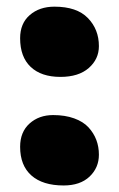

<svg xmlns="http://www.w3.org/2000/svg" viewBox="-20 -548 360 582"><path d="M163.1 -314.9Q105 -314.9 73 -345.2Q41 -375.5 41 -432.1Q41 -477.1 70.3 -502.4Q99.6 -527.8 145 -527.8Q212.9 -527.8 246.3 -493.4Q279.8 -459 279.8 -408.2Q279.8 -368.7 249 -341.8Q218.3 -314.9 163.1 -314.9ZM172.9 14.2Q109.4 14.2 75.2 -16.1Q41 -46.4 41 -103Q41 -147.9 69.6 -173.6Q98.1 -199.2 141.1 -199.2Q177.2 -199.2 204.8 -189.2Q232.4 -179.2 248.3 -161.9Q264.2 -144.5 272 -123.8Q279.8 -103 279.8 -79.1Q279.8 -39.6 251.5 -12.7Q223.1 14.2 172.9 14.2Z"/></svg>

Font: Shantell Sans Normal
Style: Regular
Weight: 800
Designer: Stephen Nixon, Anya Danilova, Shantell Martin
Foundry: Arrow Type
Version: Version 1.006;[559af2be0]